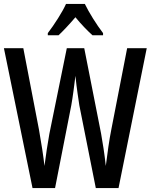

<svg xmlns="http://www.w3.org/2000/svg" viewBox="-21 -1026 769 980"><path d="M728 -780 584 -66H468L384 -488Q381 -509 375 -549Q369 -589 364 -639Q360 -606 354.5 -564.5Q349 -523 343 -489L260 -66H145L-1 -780H98L178 -364Q187 -314 194.5 -264.5Q202 -215 206 -179Q211 -220 218 -264.5Q225 -309 231 -343L320 -780H409L495 -344Q501 -310 507.5 -268Q514 -226 519 -179Q525 -227 532 -275.5Q539 -324 547 -364L628 -780ZM412 -1006Q428 -973 453.5 -932Q479 -891 505 -857V-846H451Q431 -864 408.5 -887.5Q386 -911 364 -938Q341 -911 318 -886.5Q295 -862 278 -846H223V-857Q249 -891 275.5 -933Q302 -975 316 -1006Z"/></svg>

Font: Noto Sans Malayalam UI ExtraCondensed Medium
Style: Regular
Weight: 500
Width: 2
Designer: Jelle Bosma - Monotype Design Team
Foundry: Monotype Imaging Inc.
Version: Version 2.104; ttfautohint (v1.8.4.7-5d5b)